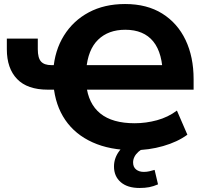

<svg xmlns="http://www.w3.org/2000/svg" viewBox="-20 -736 1036 955"><path d="M644 11Q527 11 440.5 -28Q354 -67 304.5 -139.5Q255 -212 246 -313L276 -290H218Q116 -290 65 -343Q14 -396 14 -491V-544H168V-491Q168 -448 184 -430Q200 -412 236 -412H266L245 -387Q252 -485 298 -559Q344 -633 421.5 -674.5Q499 -716 602 -716Q711 -716 787 -668.5Q863 -621 903 -537Q943 -453 943 -342V-290H381L409 -315Q419 -220 479 -171.5Q539 -123 650 -123Q706 -123 761 -138Q816 -153 860 -186L912 -66Q863 -30 791.5 -9.5Q720 11 644 11ZM603 -588Q519 -588 468 -538.5Q417 -489 409 -390L381 -412H825L790 -352Q790 -471 742.5 -529.5Q695 -588 603 -588ZM674 199Q614 199 580.5 170Q547 141 547 92Q547 48 576.5 11Q606 -26 654 -45L698 0Q682 7 669 18.5Q656 30 649 43.5Q642 57 642 72Q642 95 657 107Q672 119 695 119Q710 119 722.5 116Q735 113 749 109L766 181Q743 191 722 195Q701 199 674 199Z"/></svg>

Font: Nunito Sans 11pt ExtraBold
Style: Regular
Weight: 800
Version: Version 3.101;gftools[0.9.27]